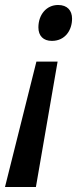

<svg xmlns="http://www.w3.org/2000/svg" viewBox="-48 -567 317 770"><path d="M160 -403C214 -403 241 -447 241 -492C241 -525 222 -547 185 -547C138 -547 106 -508 106 -457C106 -423 126 -403 160 -403ZM-28 183H96L183 -320H98Z"/></svg>

Font: Noto Sans Display SemiCondensed Medium
Style: Italic
Weight: 500
Width: 4
Italic angle: -12°
Designer: Monotype Design Team
Foundry: Monotype Imaging Inc.
Version: Version 1.900